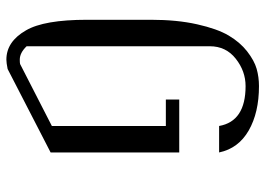

<svg xmlns="http://www.w3.org/2000/svg" viewBox="-135 -697 832 602"><g transform="rotate(90 281.0 -396.0)"><path d="M458 -667H375Q360.4 -750 250 -750Q203.1 -750 164.1 -719.2Q125 -688.5 125 -637.7V-63.5Q145.5 -42 167 -42Q176.8 -42 180.7 -43L375 -142.6V-500H292V-542H458V-138.7L196.3 -3.9Q176.8 0 167 0Q110.4 0 75.2 -61.5Q42 -118.2 42 -252.9V-453.1Q42 -535.2 56.2 -598.1Q70.3 -661.1 91.3 -696.8Q112.3 -732.4 141.1 -754.9Q169.9 -777.3 195.8 -784.7Q221.7 -792 250 -792Q333 -792 389.2 -759.8Q445.3 -727.5 458 -667Z"/></g></svg>

Font: wanta
Style: Medium
Weight: 500
Version: Version 0.91